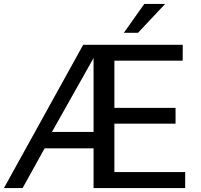

<svg xmlns="http://www.w3.org/2000/svg" viewBox="-20 -949 1014 969"><path d="M914.6 -80.6V0H452.2V-200.4H205.2L94.2 0H0L399.9 -723H902.3L901.9 -642.8H557.3V-404.6H866V-325H557.3V-80.6ZM452.2 -283V-656.1L242.1 -283ZM708.1 -929H813.3L676.5 -783.5H605.1Z"/></svg>

Font: Public Sans Thin
Style: Regular
Weight: 100
Designer: The Public Sans project authors (U.S. Web Design System). Libre Franklin designed by Pablo Impallari and Rodrigo Fuenzal
Version: Version 1.008